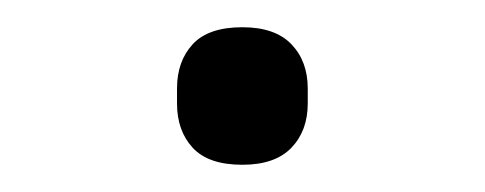

<svg xmlns="http://www.w3.org/2000/svg" viewBox="-20 -376 356 141"><path d="M158 -255Q133 -255 121.5 -267.5Q110 -280 110 -300V-311Q110 -331 121.5 -343.5Q133 -356 158 -356Q182 -356 194 -343.5Q206 -331 206 -311V-300Q206 -280 194 -267.5Q182 -255 158 -255Z"/></svg>

Font: IBM Plex Sans Thai Light
Style: Regular
Weight: 300
Designer: Mike Abbink, Paul van der Laan, Pieter van Rosmalen, Ben Mitchell, Mark Frömberg
Foundry: Bold Monday
Version: Version 1.2